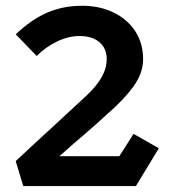

<svg xmlns="http://www.w3.org/2000/svg" viewBox="-20 -630 586 650"><path d="M58.8 0 33.2 -84.5Q96.5 -144 156.8 -199Q217 -254 273 -306.5Q306.5 -338 323.8 -368.2Q341 -398.5 341.2 -429.8Q341.5 -465.5 317 -486.8Q292.5 -508 249.5 -508Q211.5 -508 172.9 -489.4Q134.2 -470.8 104.2 -440.5L33.2 -513.8Q87.5 -565 141.1 -587.8Q194.8 -610.5 257.8 -610.5Q317.2 -610.5 364.1 -587.9Q411 -565.2 437.8 -524.4Q464.5 -483.5 464.5 -429.2Q464.5 -381.5 430.4 -335.4Q396.2 -289.2 341.8 -242.8Q303.5 -207 262.5 -172.2Q221.5 -137.5 181.2 -101.2H384L432.2 -176.8L517.8 -128L440 0Z"/></svg>

Font: Podkova VF Beta
Style: Regular
Weight: 400
Designer: Ilya Yudin
Foundry: Cyreal (www.cyreal.org)
Version: Version 2.100